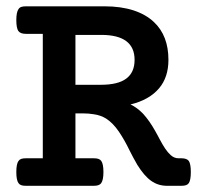

<svg xmlns="http://www.w3.org/2000/svg" viewBox="-20 -600 640 620"><path d="M118.2 -490.7H63.5Q45.9 -490.7 39.1 -500Q32.7 -509.8 32.7 -535.2Q32.7 -560.5 39.6 -570.3Q43 -575.7 48.6 -577.6Q54.2 -579.6 63.5 -579.6H317.4Q370.1 -579.6 410.4 -566.7Q450.7 -553.7 477.1 -528.8Q523.9 -484.9 523.9 -406.7Q523.9 -350.6 493.7 -314.9Q461.9 -277.3 401.4 -262.7Q422.4 -252.9 441.9 -232.9Q462.4 -210.4 480.5 -178.2L489.7 -161.6L495.6 -150.4Q504.9 -132.8 513.2 -120.4Q521.5 -107.9 531.2 -99.1Q542.5 -88.9 556.2 -88.9H565.4Q583.5 -88.9 589.8 -80.1Q596.2 -70.3 596.2 -44.4Q596.2 -18.6 589.8 -8.8Q586.4 -3.9 580.6 -2Q574.7 0 565.4 0H519.5Q490.7 0 468.3 -15.9Q445.8 -31.7 423.3 -67.9Q408.7 -93.3 397.9 -115.2Q382.3 -147.5 364.3 -174.3Q345.2 -202.6 322.3 -217.3Q304.7 -228 283.2 -231Q267.1 -233.9 246.1 -233.9H223.6V-88.9H283.2Q292 -88.9 297.9 -86.9Q303.7 -85 307.1 -80.1Q314 -70.3 314 -44.4Q314 -18.6 306.6 -8.3Q300.3 0 283.2 0H63.5Q54.2 0 48.6 -2Q43 -3.9 39.6 -8.8Q32.7 -18.6 32.7 -44.4Q32.7 -70.3 39.6 -80.1Q43 -85 48.6 -86.9Q54.2 -88.9 63.5 -88.9H118.2ZM305.2 -326.2Q361.3 -326.2 387.7 -346.2Q414.6 -366.2 414.6 -406.7Q414.6 -487.3 307.1 -487.3H223.6V-326.2Z"/></svg>

Font: Courier Prime SemiBold
Style: Regular
Weight: 600
Designer: Alan Dague-Greene
Foundry: Quote-Unquote Apps
Version: Version 1.202